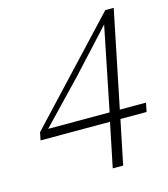

<svg xmlns="http://www.w3.org/2000/svg" viewBox="-103 -737 730 836"><g transform="rotate(-15 262.0 -319.0)"><path d="M302 18 343 -181H30L37 -216L449 -656H487L398 -221H516L508 -181H390L349 18ZM256 -410 75 -221H352L428 -597Z"/></g></svg>

Font: Source Serif 4 SmText Light
Style: Italic
Weight: 300
Italic angle: -12°
Designer: Frank Grießhammer
Foundry: Adobe
Version: Version 4.005;hotconv 1.1.0;makeotfexe 2.6.0